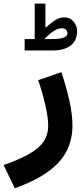

<svg xmlns="http://www.w3.org/2000/svg" viewBox="-129 -762 458 1051"><path d="M61 -548.3V-742.2H119.6V-612.8H124.5Q155.8 -642.1 178.2 -654.5Q200.7 -667 224.1 -667Q254.4 -667 273.7 -644Q293 -621.1 293 -592.3Q293 -539.1 257.6 -512.5Q222.2 -485.8 159.2 -485.8H5.9V-548.3ZM113.3 -548.3H159.2Q240.2 -548.3 240.2 -580.1Q240.2 -591.8 231.7 -599.6Q223.1 -607.4 209 -607.4Q189.5 -607.4 167.5 -593.8Q145.5 -580.1 113.3 -548.3ZM80.1 -323.2 207 -367.2Q234.4 -284.7 251 -210.2Q267.6 -135.7 267.6 -74.7Q267.6 44.9 191.7 127.4Q115.7 210 -47.9 268.6L-109.4 141.1Q16.1 98.6 75.4 50Q134.8 1.5 134.8 -73.7Q134.8 -118.7 119.1 -186.8Q103.5 -254.9 80.1 -323.2Z"/></svg>

Font: Estedad-FD Bold
Style: Regular
Weight: 700
Designer: Amin Abedi
Version: Version 7.3